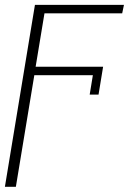

<svg xmlns="http://www.w3.org/2000/svg" viewBox="-24 -548 547 772"><path d="M390.6 -279.8 372.2 -167.6H336.6L349.4 -245.7H114L39.8 203.1H-4.3L116.5 -528.4H474.4L467.3 -494.3H154.8L119.3 -279.8Z"/></svg>

Font: Inter UI Thin
Style: Italic
Weight: 100
Italic angle: -9.39999°
Designer: Rasmus Andersson
Foundry: rsms
Version: 3.2;8d6f07862